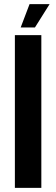

<svg xmlns="http://www.w3.org/2000/svg" viewBox="-20 -909 272 929"><path d="M123 -889H220L149 -776H80ZM52 -739H180V0H52Z"/></svg>

Font: Khand ExtraBold
Style: Regular
Weight: 800
Designer: Sanchit Sawaria and Jyotish Sonowal (Devanagari), Satya Rajpurohit (Latin)
Foundry: Indian Type Foundry
Version: Version 2.000;PS 1.0;hotconv 1.0.79;makeotf.lib2.5.61930